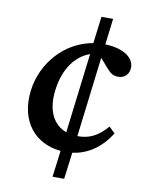

<svg xmlns="http://www.w3.org/2000/svg" viewBox="-86 -699 670 893"><g transform="rotate(10 248.5 -253.0)"><path d="M225 133H280L296 7C367 -2 428 -43 474 -115L446 -143C401 -92 362 -73 306 -73L352 -451L385 -413C408 -386 420 -378 445 -378C473 -378 493 -396 496 -424C502 -471 454 -513 360 -516L375 -639H320L304 -512C176 -491 73 -381 56 -244C38 -95 121 -3 241 8ZM168 -267C181 -374 236 -438 298 -459L252 -82C191 -104 155 -167 168 -267Z"/></g></svg>

Font: TPK Tissa Web Medium
Style: Italic
Weight: 500
Italic angle: -7°
Designer: Jacques Le Bailly, Suppakit Chalermlarp | Katatrad Co.,Ltd.
Foundry: Jacques Le Bailly, Cadson Demak Co.,Ltd.
Version: Version 5.000;Glyphs 3.1.2 (3151)